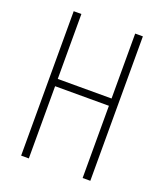

<svg xmlns="http://www.w3.org/2000/svg" viewBox="-133 -803 762 892"><g transform="rotate(20 248.0 -357.0)"><path d="M419 0V-714H381V-393H115V-714H77V0H115V-357H381V0Z"/></g></svg>

Font: Noto Sans Georgian ExtraCondensed ExtraLight
Style: Regular
Weight: 200
Width: 2
Designer: Monotype Design Team, Akaki Razmadze
Foundry: Google LLC
Version: Version 2.005